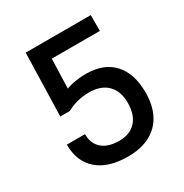

<svg xmlns="http://www.w3.org/2000/svg" viewBox="-164 -820 914 956"><g transform="rotate(-30 293.0 -341.5)"><path d="M299.8 9.8Q187.5 9.8 126 -43.7Q64.5 -97.2 64.5 -194.3H168.9Q168.9 -140.1 203.1 -110.1Q237.3 -80.1 300.8 -80.1Q363.3 -80.1 397.5 -117.7Q431.6 -155.3 431.6 -223.6Q431.6 -290.5 394.5 -327.4Q357.4 -364.3 289.1 -364.3Q220.7 -364.3 161.1 -332L169.9 -415Q208.5 -437 246.6 -444.6Q284.7 -452.1 323.2 -452.1Q423.8 -452.1 479 -392.6Q534.2 -333 534.2 -223.6Q534.2 -149.4 506.6 -97.2Q479 -44.9 426.8 -17.6Q374.5 9.8 299.8 9.8ZM106.4 -332 116.2 -693.4H216.8L207 -392.6L161.1 -332ZM163.1 -602.5 154.3 -693.4H490.2V-602.5Z"/></g></svg>

Font: Cascadia Mono PL
Style: Regular
Weight: 400
Monospace: yes
Designer: Aaron Bell
Foundry: Saja Typeworks
Version: Version 2102.003